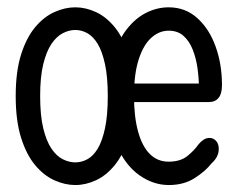

<svg xmlns="http://www.w3.org/2000/svg" viewBox="-20 -508 659 538"><path d="M191 10.5Q162 10.5 132.5 -2.8Q103 -16 78.5 -45.2Q54 -74.5 39 -122.2Q24 -170 24 -239Q24 -307.5 39 -355Q54 -402.5 78.5 -431.8Q103 -461 132.5 -474.2Q162 -487.5 191 -487.5Q220 -487.5 248.8 -474.2Q277.5 -461 301.5 -431.8Q325.5 -402.5 339.8 -355Q354 -307.5 354 -239Q354 -170 339.8 -122.2Q325.5 -74.5 301.5 -45.2Q277.5 -16 248.8 -2.8Q220 10.5 191 10.5ZM191 -53Q208.5 -53 224.8 -61.8Q241 -70.5 253.8 -91.5Q266.5 -112.5 274.2 -148.5Q282 -184.5 282 -239Q282 -292.5 274.2 -328.2Q266.5 -364 253.8 -385Q241 -406 224.8 -415Q208.5 -424 191 -424Q173.5 -424 156 -415Q138.5 -406 124.2 -385Q110 -364 101.2 -328.2Q92.5 -292.5 92.5 -239Q92.5 -184.5 101.2 -148.5Q110 -112.5 124.2 -91.5Q138.5 -70.5 156 -61.8Q173.5 -53 191 -53ZM453 10.5Q409.5 10.5 370.5 -17Q331.5 -44.5 307 -99.8Q282.5 -155 282.5 -239Q282.5 -302.5 297 -349.2Q311.5 -396 335.8 -426.8Q360 -457.5 390.2 -472.5Q420.5 -487.5 452.5 -487.5Q499.5 -487.5 533 -457.2Q566.5 -427 584.2 -377.5Q602 -328 602 -269.5Q602 -245.5 592.5 -233.8Q583 -222 565 -222H342V-274H551.5L537.5 -259Q537.5 -287.5 533.5 -316.2Q529.5 -345 520 -369Q510.5 -393 494.2 -407.5Q478 -422 452.5 -422Q426 -422 404 -402.2Q382 -382.5 368.8 -342Q355.5 -301.5 355.5 -239Q355.5 -181 366.8 -139.8Q378 -98.5 399.5 -76.8Q421 -55 452.5 -55Q485.5 -55 505 -70.8Q524.5 -86.5 537 -104.5Q544 -112.5 551.2 -117Q558.5 -121.5 567 -121.5Q578 -121.5 585.5 -113.2Q593 -105 593 -90.5Q593 -79.5 588 -69.5Q583 -59.5 573.5 -51Q555.5 -28 525.2 -8.8Q495 10.5 453 10.5Z"/></svg>

Font: Sono Monospace
Style: Regular
Weight: 400
Designer: Tyler Finck
Foundry: Tyler Finck
Version: Version 2.112